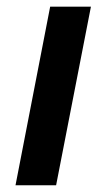

<svg xmlns="http://www.w3.org/2000/svg" viewBox="-20 -548 318 568"><path d="M249 -528.3 146 0H25.9L128.4 -528.3Z"/></svg>

Font: Arimo SemiBold
Style: Italic
Weight: 600
Italic angle: -12°
Version: Version 1.33